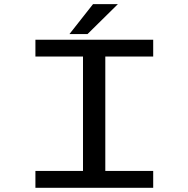

<svg xmlns="http://www.w3.org/2000/svg" viewBox="-20 -888 890 908"><path d="M308.5 -727 420 -868.5H537.5L394 -727ZM704.5 -620.5H478V-79.5H704.5V0H147.5V-79.5H372.5V-620.5H147.5V-700H704.5Z"/></svg>

Font: League Mono Wide
Style: Regular
Weight: 400
Width: 8
Designer: Tyler Finck
Foundry: The League of Moveable Type / Tyler Finck
Version: Version 2.210